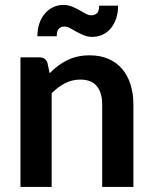

<svg xmlns="http://www.w3.org/2000/svg" viewBox="-20 -740 604 760"><path d="M61 0ZM61 0V-513H136.5Q160.5 -513 168 -490.5L176.5 -450Q192 -466 209.2 -479Q226.5 -492 245.8 -501.5Q265 -511 287 -516Q309 -521 335 -521Q377 -521 409.5 -506.8Q442 -492.5 463.8 -466.8Q485.5 -441 496.8 -405.2Q508 -369.5 508 -326.5V0H384.5V-326.5Q384.5 -373.5 363 -399.2Q341.5 -425 297.5 -425Q265.5 -425 237.5 -410.5Q209.5 -396 184.5 -371V0ZM340.5 -679.5Q355.5 -679.5 364 -687.8Q372.5 -696 372.5 -717.5H447.5Q447.5 -689.5 439.8 -666.8Q432 -644 418.5 -627.8Q405 -611.5 386.2 -602.8Q367.5 -594 345 -594Q327 -594 311.5 -600.5Q296 -607 282.5 -614.5Q269 -622 257.2 -628.5Q245.5 -635 235.5 -635Q221 -635 212.8 -626.2Q204.5 -617.5 204.5 -596.5H128Q128 -624.5 135.8 -647.2Q143.5 -670 157.5 -686.2Q171.5 -702.5 190.2 -711.5Q209 -720.5 231 -720.5Q249 -720.5 264.8 -714Q280.5 -707.5 294 -700Q307.5 -692.5 319 -686Q330.5 -679.5 340.5 -679.5Z"/></svg>

Font: Lato
Style: Bold
Weight: 700
Designer: Lukasz Dziedzic
Foundry: tyPoland Lukasz Dziedzic
Version: Version 2.007; 2014-02-27